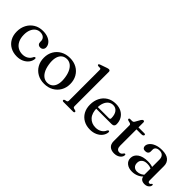

<svg xmlns="http://www.w3.org/2000/svg" viewBox="115 -1642 2558 2558"><g transform="rotate(45 1394.0 -363.5)"><path d="M467.5 -349Q467.5 -325.5 452.2 -309.8Q437 -294 411.5 -294Q386.5 -294 373 -308.2Q359.5 -322.5 359.5 -346.5V-362.5Q359.5 -397.5 335.2 -419Q311 -440.5 268.5 -440.5Q230.5 -440.5 200.8 -418.8Q171 -397 154 -357.2Q137 -317.5 137 -263.5Q137 -198.5 159 -153.2Q181 -108 219.8 -84.5Q258.5 -61 308 -61Q355.5 -61 390.2 -83.2Q425 -105.5 440 -142Q446 -150 450 -153Q454 -156 459 -155.5Q465.5 -155.5 468.2 -150.2Q471 -145 471 -137.5Q467 -96 441 -62.2Q415 -28.5 372.2 -8.5Q329.5 11.5 274.5 11.5Q205.5 11.5 152.5 -17.8Q99.5 -47 69.8 -100Q40 -153 40 -225Q40 -296.5 70.2 -353.5Q100.5 -410.5 155.2 -444.2Q210 -478 283.5 -478Q340.5 -478 381.8 -460.2Q423 -442.5 445.2 -413Q467.5 -383.5 467.5 -349Z M792.5 -477.5Q865 -477.5 920.8 -446.5Q976.5 -415.5 1008 -360Q1039.5 -304.5 1039.5 -232.5Q1039.5 -162 1007.5 -107Q975.5 -52 919.2 -20.2Q863 11.5 789 11.5Q716 11.5 660.5 -19.8Q605 -51 573.5 -106.5Q542 -162 542 -233.5Q542 -304.5 573.8 -359.5Q605.5 -414.5 662 -446Q718.5 -477.5 792.5 -477.5ZM827 -29.5Q868 -35 894.2 -63.2Q920.5 -91.5 929.2 -139.5Q938 -187.5 927.5 -252.5Q917 -318 892.2 -361.2Q867.5 -404.5 832.2 -423.8Q797 -443 754.5 -437Q713 -431 687 -402.8Q661 -374.5 652.2 -326.8Q643.5 -279 654 -214Q664.5 -148.5 689.2 -105.2Q714 -62 749.2 -42.8Q784.5 -23.5 827 -29.5Z M1288 -712.5V-66.5Q1288 -53.5 1292.8 -46.8Q1297.5 -40 1307.5 -37.5L1330.5 -32.5Q1339 -30 1343.2 -26Q1347.5 -22 1347.5 -15.5Q1347.5 -8.5 1342 -4.2Q1336.5 0 1325.5 0H1144.5Q1133.5 0 1128.5 -4.2Q1123.5 -8.5 1123.5 -15.5Q1123.5 -21.5 1127.5 -25.8Q1131.5 -30 1139.5 -32.5L1164 -37.5Q1173.5 -40.5 1178.5 -46.8Q1183.5 -53 1183.5 -66V-643.5Q1183.5 -654.5 1179.8 -659.2Q1176 -664 1168 -665L1133.5 -666Q1125.5 -667.5 1122 -671Q1118.5 -674.5 1118.5 -680Q1118.5 -686 1122.5 -690Q1126.5 -694 1137 -697.5L1222.5 -727.5Q1238 -733 1247.2 -735.2Q1256.5 -737.5 1263 -737.5Q1275.5 -737.5 1281.8 -730.8Q1288 -724 1288 -712.5Z M1855 -290.5Q1855 -269 1842.2 -257.2Q1829.5 -245.5 1804.5 -245.5H1485.5V-276H1724.5Q1748.5 -276 1748.5 -297.5Q1748.5 -365 1719.8 -402.8Q1691 -440.5 1643 -440.5Q1605 -440.5 1576.2 -418.8Q1547.5 -397 1531.5 -357.2Q1515.5 -317.5 1515.5 -263.5Q1515.5 -163.5 1562.8 -112Q1610 -60.5 1687 -60.5Q1736.5 -60.5 1773 -83.2Q1809.5 -106 1824 -143.5Q1830 -151.5 1834 -154.5Q1838 -157.5 1842.5 -157.5Q1849.5 -157.5 1852.2 -152Q1855 -146.5 1855 -138.5Q1851.5 -97.5 1825 -63.2Q1798.5 -29 1754.2 -8.8Q1710 11.5 1653.5 11.5Q1584 11.5 1531 -17.8Q1478 -47 1448.2 -100.2Q1418.5 -153.5 1418.5 -225Q1418.5 -298 1447.5 -355Q1476.5 -412 1529.8 -445Q1583 -478 1656.5 -478Q1717.5 -478 1762 -454Q1806.5 -430 1830.8 -388Q1855 -346 1855 -290.5Z M1964 -428 1936.5 -435Q1924.5 -438 1920 -442.5Q1915.5 -447 1915.5 -452.5Q1915.5 -460 1920.8 -463.8Q1926 -467.5 1934.5 -467.5H1967.5Q1980 -467.5 1987.8 -471.8Q1995.5 -476 2002 -486.5L2044 -560.5Q2051 -571.5 2058 -576.5Q2065 -581.5 2072.5 -581.5Q2081 -581.5 2085.5 -576.5Q2090 -571.5 2090 -562V-122Q2090 -87.5 2104.2 -69.2Q2118.5 -51 2144 -51Q2162 -51 2172 -57Q2182 -63 2188 -71Q2194 -79 2199.2 -85.5Q2204.5 -92 2212 -93Q2218 -93 2221.2 -89.2Q2224.5 -85.5 2224.5 -77Q2224 -55 2208.8 -35.5Q2193.5 -16 2166.8 -3.8Q2140 8.5 2105.5 8.5Q2050.5 8.5 2018.2 -19.8Q1986 -48 1986 -106V-400.5Q1986 -412 1981 -418.2Q1976 -424.5 1964 -428ZM2044 -430V-467.5H2200.5Q2210.5 -467.5 2215.5 -464Q2220.5 -460.5 2220.5 -453Q2220.5 -443 2210.5 -436.5Q2200.5 -430 2179 -430Z M2598 -60.5V-70L2591.5 -73V-359.5Q2591.5 -402.5 2570 -425.8Q2548.5 -449 2509 -449Q2471 -449 2452 -433Q2433 -417 2433 -395V-356.5Q2433 -332.5 2417.5 -319.5Q2402 -306.5 2374.5 -306.5Q2350.5 -306.5 2337.8 -319Q2325 -331.5 2325 -352.5Q2325 -383 2348.8 -411.8Q2372.5 -440.5 2418 -459Q2463.5 -477.5 2528 -477.5Q2612.5 -477.5 2653.8 -441.2Q2695 -405 2695 -343.5V-73.5Q2695 -57 2701.2 -49.5Q2707.5 -42 2718.5 -42Q2730.5 -42 2736.2 -47.5Q2742 -53 2745.5 -59Q2748 -62 2750.5 -64.2Q2753 -66.5 2757 -66.5Q2761.5 -66.5 2764 -63Q2766.5 -59.5 2766.5 -53Q2766.5 -39 2756.8 -24.2Q2747 -9.5 2728.2 1Q2709.5 11.5 2681.5 11.5Q2642 11.5 2620 -7Q2598 -25.5 2598 -60.5ZM2302.5 -103.5Q2302.5 -162.5 2354.8 -200Q2407 -237.5 2501 -237.5Q2535 -237.5 2563 -231.2Q2591 -225 2612.5 -215L2605 -189Q2584.5 -198 2562.8 -203.5Q2541 -209 2515 -209Q2465.5 -209 2438 -185.2Q2410.5 -161.5 2410.5 -120.5Q2410.5 -80 2433.2 -58.2Q2456 -36.5 2491.5 -36.5Q2524.5 -36.5 2555 -51.5Q2585.5 -66.5 2607.5 -94.5L2617.5 -72Q2588.5 -32 2542.2 -10.2Q2496 11.5 2444.5 11.5Q2381.5 11.5 2342 -19.8Q2302.5 -51 2302.5 -103.5Z"/></g></svg>

Font: Fraunces 24pt
Style: Regular
Weight: 400
Version: Version 1.000;[b76b70a41]